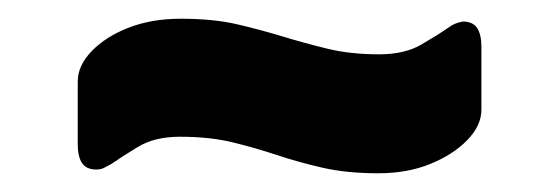

<svg xmlns="http://www.w3.org/2000/svg" viewBox="-20 -402 596 205"><path d="M83 -221Q72 -221 67.5 -228Q63 -235 63 -248V-315Q63 -332 78 -347.5Q93 -363 117.5 -372.5Q142 -382 173 -382Q208 -382 233.5 -376Q259 -370 282 -363Q305 -356 329.5 -350Q354 -344 385 -344Q412 -344 430 -354.5Q448 -365 458 -372Q462 -375 465.5 -376.5Q469 -378 474 -379Q485 -379 489.5 -372Q494 -365 494 -352V-285Q494 -268 479 -252.5Q464 -237 439.5 -227Q415 -217 384 -217Q350 -217 324 -223Q298 -229 275.5 -236.5Q253 -244 228.5 -250Q204 -256 172 -256Q145 -256 127 -245Q109 -234 99 -227Q95 -225 91.5 -223Q88 -221 83 -221Z"/></svg>

Font: Rubik Light SemiBold
Style: Regular
Weight: 600
Version: Version 2.300;gftools[0.9.30]